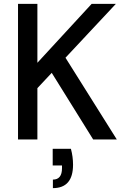

<svg xmlns="http://www.w3.org/2000/svg" viewBox="-20 -720 646 991"><path d="M73 0V-700H173V-396L453 -700H578L318 -422L583 0H461L247 -344L173 -265V0ZM253 207Q300 207 300 148V134H252V48H346Q357 89 357 130Q357 251 253 251Z"/></svg>

Font: AWOL-DM Medium
Style: Regular
Weight: 500
Designer: Colophon Foundry, Jonny Pinhorn, Mikhail Sharanda
Foundry: Colophon Foundry
Version: Version 1.000;Glyphs 3.2.3 (3260)